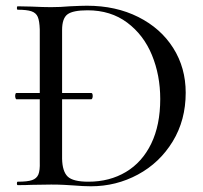

<svg xmlns="http://www.w3.org/2000/svg" viewBox="-20 -647 710 671"><path d="M629 -323Q629 -227 583.5 -152.5Q538 -78 462 -37Q386 4 298 4Q271 4 236 1Q223 0 203 -1Q183 -2 159 -2L90 -1Q72 0 42 0Q39 0 39 -6Q39 -12 42 -12Q76 -12 92 -17.5Q108 -23 114 -37Q120 -51 119 -81V-300H37Q36 -300 34.5 -303.5Q33 -307 33 -311Q33 -315 34 -318.5Q35 -322 37 -322H119V-544Q118 -574 112 -588Q106 -602 90 -607.5Q74 -613 42 -613Q39 -613 39 -619Q39 -625 42 -625L90 -624Q132 -622 158 -622Q191 -622 224 -625Q266 -627 284 -627Q385 -627 463.5 -587.5Q542 -548 585.5 -479Q629 -410 629 -323ZM540 -301Q540 -384 511 -454.5Q482 -525 424.5 -568Q367 -611 286 -611Q235 -611 216 -597Q197 -583 197 -542V-322H299Q304 -322 304 -311Q304 -307 302.5 -303.5Q301 -300 299 -300H197V-92Q198 -48 216.5 -30Q235 -12 289 -12Q363 -12 420 -46Q477 -80 508.5 -145Q540 -210 540 -301Z"/></svg>

Font: Cormorant Upright Medium
Style: Regular
Weight: 500
Designer: Christian Thalmann (Catharsis Fonts)
Foundry: Catharsis Fonts
Version: Version 3.302